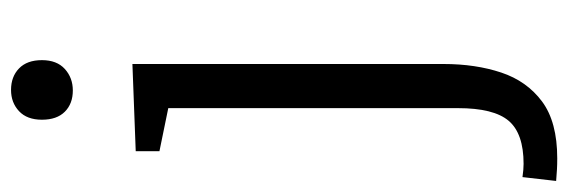

<svg xmlns="http://www.w3.org/2000/svg" viewBox="-369 -430 1030 348"><g transform="rotate(-90 146.0 -256.0)"><path d="M156 -639Q132 -639 117.5 -653.5Q103 -668 103 -695Q103 -722 118.5 -736.5Q134 -751 157 -751Q181 -751 196 -736.5Q211 -722 211 -695Q211 -668 195 -653.5Q179 -639 156 -639ZM33 239Q22 239 13 238.5Q4 238 -8 237L-1 176Q13 178 23 178Q78 178 101 151Q124 124 124 59V-466L46 -482V-525L204 -531V33Q204 91 188.5 137.5Q173 184 136 211.5Q99 239 33 239Z"/></g></svg>

Font: Bitter
Style: Regular
Weight: 400
Designer: Sol Matas, and Bitter project Authors
Foundry: Sol Matas
Version: Version 2.001